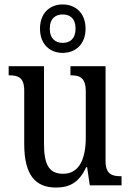

<svg xmlns="http://www.w3.org/2000/svg" viewBox="-20 -834 588 864"><path d="M262 -596C319 -596 365 -634 365 -705C365 -776 319 -814 262 -814C205 -814 160 -776 160 -705C160 -634 205 -596 262 -596ZM262 -641C231 -641 204 -659 204 -705C204 -752 231 -769 262 -769C294 -769 320 -752 320 -705C320 -659 294 -641 262 -641ZM232 10C290 10 335 -10 368 -82H372L384 0H527V-41H523C486 -41 455 -49 455 -109V-536H297V-495H300C337 -495 366 -486 366 -422V-215C366 -118 336 -52 264 -52C197 -52 178 -99 178 -189V-536H19V-495H23C60 -495 89 -486 89 -427V-186C89 -48 138 10 232 10Z"/></svg>

Font: Noto Serif Tamil Condensed
Style: Italic
Weight: 400
Width: 3
Italic angle: -12°
Designer: Indian Type Foundry, Tom Grace, and the Monotype Design Team
Foundry: Monotype Imaging Inc.
Version: Version 2.003